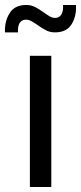

<svg xmlns="http://www.w3.org/2000/svg" viewBox="-38 -751 326 771"><path d="M82 -527H168V0H82ZM67 -731Q86 -731 101.5 -723.5Q117 -716 138 -701Q153 -690 163 -684.5Q173 -679 183 -679Q201 -679 209 -694Q217 -709 215 -731H267Q270 -688 250 -654.5Q230 -621 183 -621Q164 -621 148.5 -628.5Q133 -636 112 -651Q96 -662 86.5 -667Q77 -672 67 -672Q32 -672 34 -621H-18Q-20 -665 0.5 -698Q21 -731 67 -731Z"/></svg>

Font: Be Vietnam
Style: Regular
Weight: 400
Designer: Gabriel Lam
Foundry: TypeRant
Version: Version 4.000